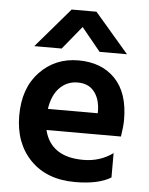

<svg xmlns="http://www.w3.org/2000/svg" viewBox="-52 -768 634 817"><g transform="rotate(5 264.5 -360.0)"><path d="M193 -556H76L221 -725H327L472 -556H355L274 -655ZM157 -295H370V-310Q368 -359 343.5 -388.5Q319 -418 274 -418Q229 -418 197.5 -386.5Q166 -355 157 -295ZM299 5Q178 5 108 -67Q38 -139 38 -256.5Q38 -374 104 -443Q170 -512 269 -512Q368 -512 426 -452Q484 -392 484 -277Q484 -249 477 -205H159Q172 -150 213.5 -121Q255 -92 326 -92Q397 -92 452 -132V-28Q399 5 299 5Z"/></g></svg>

Font: Hind Kochi SemiBold
Style: Regular
Weight: 600
Designer: Dhruvi Tolia
Foundry: Indian Type Foundry
Version: Version 0.702;PS 1.0;hotconv 1.0.81;makeotf.lib2.5.63406